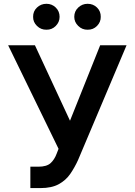

<svg xmlns="http://www.w3.org/2000/svg" viewBox="-20 -961 695 991"><path d="M136.7 9.8V-100.6H178.2Q220.7 -100.6 241 -118.9Q261.2 -137.2 272.5 -168L282.2 -192.9L22 -727.5H160.2L341.3 -337.9L497.1 -727.5H633.3L382.8 -134.8Q365.2 -96.2 342.5 -63.2Q319.8 -30.3 283.2 -10.3Q246.6 9.8 188.5 9.8ZM219.7 -807.6Q191.4 -807.1 170.9 -827.1Q150.4 -847.2 150.9 -874Q150.4 -902.8 170.9 -922.1Q191.4 -941.4 219.7 -941.4Q248 -941.4 267.8 -922.1Q287.6 -902.8 287.6 -874Q287.6 -847.2 267.8 -827.1Q248 -807.1 219.7 -807.6ZM432.1 -807.6Q404.3 -807.1 383.8 -827.1Q363.3 -847.2 363.3 -874Q363.3 -902.8 383.8 -922.1Q404.3 -941.4 432.1 -941.4Q460.9 -941.4 480.7 -922.1Q500.5 -902.8 500 -874Q500.5 -847.2 480.7 -827.1Q460.9 -807.1 432.1 -807.6Z"/></svg>

Font: Inter Semi Bold
Style: Regular
Weight: 600
Designer: Rasmus Andersson
Foundry: rsms
Version: Version 4.000;git-e0f93cc